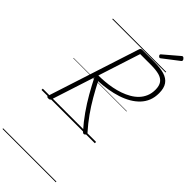

<svg xmlns="http://www.w3.org/2000/svg" viewBox="-593 -1451 2140 2140"><g transform="rotate(45 476.5 -381.5)"><path d="M121 14Q107 14 100.5 9.5Q94 5 98 -6L449 -1090Q453 -1101 460 -1105.5Q467 -1110 483 -1110H666Q762 -1110 825.5 -1091Q889 -1072 921 -1026Q953 -980 953 -901Q953 -835 932 -782.5Q911 -730 871.5 -688.5Q832 -647 778.5 -616Q725 -585 660.5 -564Q596 -543 524.5 -531Q453 -519 377 -515Q421 -429 469.5 -345Q518 -261 574.5 -181.5Q631 -102 698 -27Q706 -20 706.5 -11.5Q707 -3 694 9Q683 18 673.5 14.5Q664 11 654 0Q583 -80 523 -165.5Q463 -251 412.5 -339.5Q362 -428 318 -515L153 -5Q149 5 142.5 9.5Q136 14 121 14ZM334 -562Q382 -562 435.5 -566.5Q489 -571 543.5 -581.5Q598 -592 649.5 -610Q701 -628 746 -654Q791 -680 824.5 -715Q858 -750 877.5 -796Q897 -842 897 -899Q897 -961 871.5 -996.5Q846 -1032 794.5 -1046Q743 -1060 663 -1060H495ZM678 -1183Q671 -1183 662.5 -1191.5Q654 -1200 654 -1207Q654 -1210 654.5 -1213Q655 -1216 659 -1220L834 -1369Q838 -1372 841.5 -1375Q845 -1378 850 -1378Q857 -1378 864 -1372.5Q871 -1367 876 -1359.5Q881 -1352 881 -1345Q881 -1341 880 -1337.5Q879 -1334 874 -1330L692 -1190Q688 -1187 685 -1185Q682 -1183 678 -1183ZM0 605H840V615H0ZM0 -20H840V0H0ZM0 -505H840V-500H0ZM0 -1125H840V-1115H0Z"/></g></svg>

Font: Playwrite CU Guides
Style: Regular
Weight: 400
Designer: Veronika Burian, José Scaglione
Foundry: TypeTogether
Version: Version 1.003